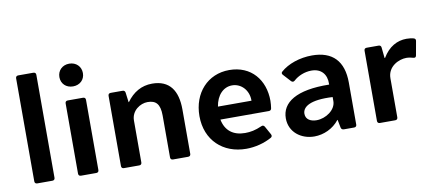

<svg xmlns="http://www.w3.org/2000/svg" viewBox="-65 -926 2658 1178"><g transform="rotate(-10 1264.0 -337.5)"><path d="M86.9 0H181.6C191.4 0 197.3 -5.9 197.3 -15.6V-657.2C197.3 -667 191.4 -672.9 181.6 -672.9H86.9C77.1 -672.9 71.3 -667 71.3 -657.2V-15.6C71.3 -5.9 77.1 0 86.9 0Z M407.2 -547.9C450.2 -547.9 480.5 -577.1 480.5 -618.2C480.5 -659.2 450.2 -689.5 407.2 -689.5C364.3 -689.5 334 -659.2 334 -618.2C334 -577.1 364.3 -547.9 407.2 -547.9ZM343.8 -453.1V-15.6C343.8 -5.9 349.6 0 359.4 0H455.1C464.8 0 470.7 -5.9 470.7 -15.6V-453.1C470.7 -462.9 464.8 -468.8 455.1 -468.8H359.4C349.6 -468.8 343.8 -462.9 343.8 -453.1Z M886.7 -480.5C820.3 -480.5 767.6 -449.2 727.5 -393.6H725.6L717.8 -454.1C716.8 -462.9 710.9 -468.8 701.2 -468.8H627C617.2 -468.8 611.3 -462.9 611.3 -453.1V-15.6C611.3 -5.9 617.2 0 627 0H722.7C732.4 0 738.3 -5.9 738.3 -15.6V-276.4C738.3 -338.9 794.9 -374 839.8 -374C891.6 -374 917 -348.6 917 -276.4V-15.6C917 -5.9 922.9 0 932.6 0H1027.3C1037.1 0 1043 -5.9 1043 -15.6V-292C1043 -410.2 995.1 -480.5 886.7 -480.5Z M1584 -251C1584 -380.9 1503.9 -480.5 1367.2 -480.5C1232.4 -480.5 1138.7 -377 1138.7 -233.4C1138.7 -83 1243.2 13.7 1387.7 13.7C1443.4 13.7 1500 -1 1545.9 -26.4C1554.7 -31.2 1556.6 -39.1 1551.8 -47.9L1522.5 -100.6C1517.6 -108.4 1509.8 -111.3 1501 -106.4C1461.9 -88.9 1430.7 -83 1397.5 -83C1323.2 -83 1275.4 -120.1 1261.7 -190.4H1563.5C1572.3 -190.4 1579.1 -195.3 1580.1 -205.1C1582 -218.8 1584 -235.4 1584 -251ZM1469.7 -271.5H1260.7C1271.5 -340.8 1313.5 -384.8 1368.2 -384.8C1424.8 -384.8 1470.7 -336.9 1469.7 -271.5Z M1882.8 -480.5C1806.6 -480.5 1732.4 -455.1 1686.5 -414.1C1679.7 -408.2 1680.7 -400.4 1687.5 -393.6L1729.5 -347.7C1736.3 -340.8 1744.1 -339.8 1752 -346.7C1779.3 -372.1 1821.3 -389.6 1863.3 -389.6C1924.8 -389.6 1958 -349.6 1956.1 -290V-286.1C1751 -290 1658.2 -226.6 1658.2 -127.9C1658.2 -42 1729.5 11.7 1812.5 11.7C1870.1 11.7 1929.7 -14.6 1967.8 -63.5H1969.7L1979.5 -13.7C1981.4 -4.9 1988.3 0 1997.1 0H2061.5C2071.3 0 2077.1 -5.9 2077.1 -15.6V-277.3C2077.1 -411.1 2010.7 -480.5 1882.8 -480.5ZM1842.8 -84C1808.6 -84 1775.4 -98.6 1775.4 -135.7C1775.4 -179.7 1825.2 -214.8 1963.9 -207V-181.6C1963.9 -127 1900.4 -84 1842.8 -84Z M2471.7 -480.5C2414.1 -480.5 2360.4 -452.1 2322.3 -387.7H2319.3L2312.5 -454.1C2311.5 -463.9 2305.7 -468.8 2295.9 -468.8H2221.7C2211.9 -468.8 2206.1 -462.9 2206.1 -453.1V-15.6C2206.1 -5.9 2211.9 0 2221.7 0H2317.4C2327.1 0 2333 -5.9 2333 -15.6V-258.8C2333 -333 2404.3 -365.2 2450.2 -365.2C2464.8 -365.2 2480.5 -362.3 2493.2 -358.4C2502.9 -355.5 2509.8 -358.4 2511.7 -369.1L2527.3 -456.1C2529.3 -464.8 2526.4 -471.7 2517.6 -474.6C2504.9 -478.5 2488.3 -480.5 2471.7 -480.5Z"/></g></svg>

Font: Ed Sans Neue SemiBold
Style: Regular
Weight: 600
Designer: Stephen Hutchings
Version: Version 1.004;PS 001.004;hotconv 1.0.88;makeotf.lib2.5.64775